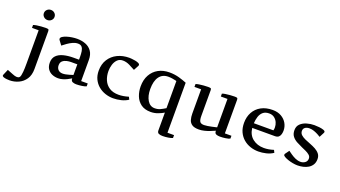

<svg xmlns="http://www.w3.org/2000/svg" viewBox="-175 -1414 4133 2332"><g transform="rotate(20 1891.0 -248.0)"><path d="M106 -669.9Q106 -697.8 126.2 -716.8Q146.5 -735.8 174.8 -735.8Q203.6 -735.8 223.6 -716.8Q243.7 -697.8 243.7 -669.9Q243.7 -643.1 223.6 -624Q203.6 -605 174.8 -605Q146.5 -605 126.2 -624Q106 -643.1 106 -669.9ZM231 7.8Q231 87.4 196.3 138.9Q161.6 190.4 106.7 215.3Q51.8 240.2 -8.3 240.2Q-21 240.2 -43.7 238.3Q-66.4 236.3 -84.7 230Q-103 223.6 -103 210.9Q-103 208 -101.1 202.1L-69.3 127.9Q-27.3 143.1 5.9 157.5Q39.1 171.9 63 171.9Q71.8 171.9 80.1 169.2Q88.4 166.5 94.7 160.2Q103 152.3 107.4 131.6Q111.8 110.8 114 85.4Q116.2 60.1 116.9 36.6Q117.7 13.2 117.4 -1Q117.2 -15.1 117.7 -12.2V-452.1H31.7V-488.8Q45.4 -495.1 72.8 -499.5Q100.1 -503.9 131.8 -506.3Q163.6 -508.8 189 -508.8Q209 -508.8 220 -505.6Q231 -502.4 231 -482.9Z M700.7 -43Q700.7 -43.5 686.8 -34.7Q672.9 -25.9 649.2 -14.2Q625.5 -2.4 596.7 6.3Q567.9 15.1 537.6 15.1Q495.1 15.1 459 -0.2Q422.9 -15.6 400.9 -48.1Q378.9 -80.6 378.9 -130.9Q378.9 -187 411.4 -220.7Q443.8 -254.4 501 -269.3Q558.1 -284.2 631.8 -284.2H700.7V-320.8Q700.7 -358.9 695.8 -391.6Q690.9 -424.3 674.6 -444.1Q658.2 -463.9 623.5 -463.9Q590.8 -463.9 557.4 -448.7Q523.9 -433.6 493.7 -412.1Q463.4 -390.6 439 -371.1L398.9 -424.8Q391.6 -433.6 391.6 -442.9Q391.6 -459 411.6 -472.2Q431.6 -485.4 462.9 -495.1Q494.1 -504.9 529.1 -510Q564 -515.1 593.8 -515.1Q653.8 -515.1 703.9 -495.8Q753.9 -476.6 783.9 -433.8Q814 -391.1 814 -320.8V-48.8H898.9V-12.2Q882.3 -2.9 844.2 2.9Q806.2 8.8 770.5 8.8Q746.6 8.8 724.4 0.7Q702.1 -7.3 700.7 -38.1ZM571.8 -57.1Q588.9 -57.1 610.8 -61.5Q632.8 -65.9 653.3 -72Q673.8 -78.1 687.3 -82.5Q700.7 -86.9 700.7 -86.9V-224.1H618.7Q594.2 -224.1 564.2 -217.5Q534.2 -210.9 512.5 -192.1Q490.7 -173.3 490.7 -136.2Q490.7 -101.6 511.7 -79.3Q532.7 -57.1 571.8 -57.1Z M1369.6 -396Q1337.4 -414.6 1293.5 -435.8Q1249.5 -457 1206.5 -457Q1162.6 -457 1135.5 -429.2Q1108.4 -401.4 1095.9 -360.1Q1083.5 -318.8 1083.5 -277.8Q1083.5 -213.9 1106.2 -161.6Q1128.9 -109.4 1176.3 -78.6Q1223.6 -47.9 1296.4 -47.9Q1355.5 -47.9 1424.3 -68.8L1440.4 -36.1Q1400.4 -9.3 1348.9 2.9Q1297.4 15.1 1248.5 15.1Q1195.3 15.1 1145.5 -1.7Q1095.7 -18.6 1056.4 -51.3Q1017.1 -84 993.9 -131.6Q970.7 -179.2 970.7 -241.2Q970.7 -326.7 1009.8 -387.9Q1048.8 -449.2 1116.2 -482.2Q1183.6 -515.1 1268.6 -515.1Q1275.9 -515.1 1297.9 -513.4Q1319.8 -511.7 1345 -507.1Q1370.1 -502.4 1388.4 -493.7Q1406.7 -484.9 1406.7 -471.2Q1406.7 -463.9 1404.3 -460.9Z M2098.6 182.1V219.2Q2082 228 2043.9 234.1Q2005.9 240.2 1970.7 240.2Q1940.9 240.2 1920.7 231.4Q1900.4 222.7 1900.4 192.9V-37.1Q1872.1 -19 1827.1 -2Q1782.2 15.1 1733.4 15.1Q1655.3 15.1 1606.9 -21Q1558.6 -57.1 1536.6 -114.5Q1514.6 -171.9 1514.6 -235.8Q1514.6 -322.3 1549.3 -384.8Q1584 -447.3 1645.5 -481.2Q1707 -515.1 1787.6 -515.1Q1856 -515.1 1915.5 -497.8Q1975.1 -480.5 2013.7 -463.9V182.1ZM1764.6 -43.9Q1804.2 -43.9 1834.7 -58.1Q1865.2 -72.3 1900.4 -94.2V-444.8Q1900.4 -445.3 1884 -449.2Q1867.7 -453.1 1842.5 -457Q1817.4 -460.9 1791.5 -460.9Q1716.3 -460.9 1675.8 -405.5Q1635.3 -350.1 1635.3 -246.1Q1635.3 -156.7 1669.9 -100.3Q1704.6 -43.9 1764.6 -43.9Z M2472.2 -453.1V-490.2Q2485.8 -496.1 2513.2 -500.5Q2540.5 -504.9 2572.3 -507.3Q2604 -509.8 2629.4 -509.8Q2649.4 -509.8 2660.4 -506.6Q2671.4 -503.4 2671.4 -483.9V-48.8H2756.3V-12.2Q2739.7 -2.9 2701.7 2.9Q2663.6 8.8 2628.4 8.8Q2598.6 8.8 2578.4 0.2Q2558.1 -8.3 2558.1 -38.1V-42Q2558.1 -43 2539.8 -34.4Q2521.5 -25.9 2491.5 -14.2Q2461.4 -2.4 2426 6.3Q2390.6 15.1 2356.4 15.1Q2297.9 15.1 2268.1 -4.9Q2238.3 -24.9 2227.8 -60.1Q2217.3 -95.2 2217.3 -140.1V-453.1H2131.3V-490.2Q2145 -496.1 2172.4 -500.5Q2199.7 -504.9 2231.2 -507.3Q2262.7 -509.8 2288.1 -509.8Q2308.6 -509.8 2319.3 -506.6Q2330.1 -503.4 2330.1 -483.9V-149.9Q2330.1 -100.6 2343.3 -78.9Q2356.4 -57.1 2398.4 -57.1Q2417 -57.1 2444.1 -61.5Q2471.2 -65.9 2497.3 -71.5Q2523.4 -77.1 2541 -81.5Q2558.6 -85.9 2558.1 -85.9V-453.1Z M2846.2 -250Q2846.2 -327.6 2879.2 -387.5Q2912.1 -447.3 2973.9 -481.2Q3035.6 -515.1 3122.1 -515.1Q3187 -515.1 3233.6 -488.3Q3280.3 -461.4 3305.2 -418Q3330.1 -374.5 3330.1 -324.2Q3330.1 -301.3 3324.2 -278.3Q3318.4 -255.4 3302 -240.2Q3285.6 -225.1 3252.9 -225.1H2960.9Q2970.7 -137.2 3030.3 -90.6Q3089.8 -43.9 3175.8 -43.9Q3235.8 -43.9 3300.8 -64.9L3316.9 -32.2Q3277.3 -5.4 3226.6 6.8Q3175.8 19 3127 19Q3073.2 19 3022.9 2.2Q2972.7 -14.6 2932.9 -48.3Q2893.1 -82 2869.6 -132.3Q2846.2 -182.6 2846.2 -250ZM3212.9 -285.2Q3215.8 -294.9 3216.8 -304.7Q3217.8 -314.5 3217.8 -325.2Q3217.8 -357.4 3203.9 -388.7Q3189.9 -419.9 3162.8 -440.4Q3135.7 -460.9 3096.2 -460.9Q3046.4 -460.9 3017.3 -436.3Q2988.3 -411.6 2975.3 -371.6Q2962.4 -331.5 2960 -285.2Z M3480 -118.2Q3497.6 -105.5 3524.7 -86.4Q3551.8 -67.4 3584.7 -52.7Q3617.7 -38.1 3651.9 -38.1Q3684.1 -38.1 3709.5 -56.9Q3734.9 -75.7 3734.9 -109.9Q3734.9 -136.7 3713.4 -155Q3691.9 -173.3 3663.1 -186.3Q3634.3 -199.2 3611.8 -209Q3573.7 -226.1 3536.9 -245.6Q3500 -265.1 3475.8 -295.7Q3451.7 -326.2 3451.7 -376Q3451.7 -426.3 3483.6 -456.8Q3515.6 -487.3 3563.5 -501.2Q3611.3 -515.1 3659.7 -515.1Q3689.9 -515.1 3723.1 -511.5Q3756.3 -507.8 3779.5 -499.5Q3802.7 -491.2 3802.7 -477.1Q3802.7 -473.6 3799.8 -466.8L3766.6 -402.8Q3754.4 -411.1 3730.7 -424.1Q3707 -437 3677.5 -447.5Q3647.9 -458 3616.7 -458Q3583 -458 3561.5 -442.4Q3540 -426.8 3540 -397.9Q3540 -368.2 3561.5 -348.1Q3583 -328.1 3616.7 -313.2Q3650.4 -298.3 3688 -284.2Q3725.6 -270 3759.3 -251.7Q3793 -233.4 3814.5 -206.5Q3835.9 -179.7 3835.9 -139.2Q3835.9 -96.2 3817.6 -66.7Q3799.3 -37.1 3769.3 -19Q3739.3 -1 3703.1 7.1Q3667 15.1 3631.8 15.1Q3601.6 15.1 3567.9 8.5Q3534.2 2 3504.6 -8.3Q3475.1 -18.6 3456.5 -30Q3438 -41.5 3438 -51.8Q3438 -58.1 3440.9 -64Z"/></g></svg>

Font: Artifika
Style: Regular
Weight: 400
Designer: Yulya Zhdanova, Ivan Petrov | Cyreal.org
Foundry: Cyreal.org
Version: Version 1.102; ttfautohint (v1.8.4.7-5d5b)